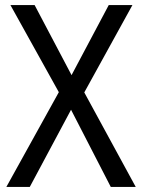

<svg xmlns="http://www.w3.org/2000/svg" viewBox="-20 -734 558 754"><path d="M513 0 311 -371 500 -714H407L261 -439L116 -714H21L211 -372L5 0H97L259 -303L415 0Z"/></svg>

Font: Noto Sans Armenian SemiCondensed
Style: Regular
Weight: 400
Width: 4
Designer: Monotype Design Team
Foundry: Monotype Imaging Inc.
Version: Version 2.008